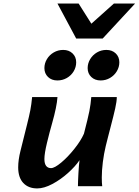

<svg xmlns="http://www.w3.org/2000/svg" viewBox="-20 -1030 767 1062"><path d="M419.9 -144Q397 -109.9 356.2 -73.2Q315.4 -36.6 269.5 -12.2Q223.6 12.2 186 12.2Q137.2 12.2 108.9 -17.8Q80.6 -47.9 80.6 -104.5Q80.6 -145.5 93.3 -195.8L128.9 -338.4Q141.6 -388.7 147.7 -420.4Q153.8 -452.1 157.7 -493.2H297.9Q294.4 -440.4 268.1 -347.7Q254.4 -300.3 240 -240.5Q225.6 -180.7 225.6 -150.4Q225.6 -125 235.1 -112.5Q244.6 -100.1 262.2 -100.1Q281.7 -100.1 318.4 -130.6Q355 -161.1 390.9 -206.1Q426.8 -251 444.3 -290.5Q466.8 -377 474.4 -415.8Q481.9 -454.6 484.9 -493.2H626Q626 -469.2 617.4 -430.9Q608.9 -392.6 590.8 -323.7Q584.5 -299.3 577.9 -273.9Q571.3 -248.5 564.9 -222.2Q554.7 -179.7 548.8 -133.3Q543 -86.9 543 -48.8Q543 -17.6 545.4 0H411.1Q411.1 -22.9 413.8 -72Q416.5 -121.1 419.9 -144ZM536.6 -585Q504.9 -585 484.9 -604.2Q464.8 -623.5 464.8 -653.3Q464.8 -679.7 478.8 -702.9Q492.7 -726.1 516.4 -740Q540 -753.9 568.4 -753.9Q600.1 -753.9 620.1 -734.6Q640.1 -715.3 640.1 -685.5Q640.1 -659.2 626.2 -636Q612.3 -612.8 588.6 -598.9Q564.9 -585 536.6 -585ZM297.4 -585Q265.6 -585 245.6 -604.2Q225.6 -623.5 225.6 -653.3Q225.6 -679.7 239.5 -702.9Q253.4 -726.1 277.3 -740Q301.3 -753.9 329.6 -753.9Q361.3 -753.9 381.3 -734.6Q401.4 -715.3 401.4 -685.5Q401.4 -658.7 387.5 -635.5Q373.5 -612.3 349.6 -598.6Q325.7 -585 297.4 -585ZM727.1 -1010.3 547.9 -816.9H401.4L297.9 -1010.3H415L485.4 -898.9L609.9 -1010.3Z"/></svg>

Font: Lesson One
Style: Bold Italic
Weight: 700
Italic angle: -14°
Designer: But Ko, Victor Gaultney, Annie Olsen, Julie Remington, Don Collingsworth, Eric Hays, Becca Hirsbrunner
Version: Version 1.100